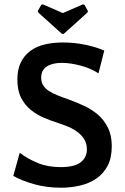

<svg xmlns="http://www.w3.org/2000/svg" viewBox="-20 -863 582 895"><path d="M172 -501Q172 -480 181.5 -465Q191 -450 208 -439Q225 -428 248.5 -418.5Q272 -409 301 -399Q337 -386 372.5 -369.5Q408 -353 436.5 -328.5Q465 -304 483 -268Q501 -232 501 -181Q501 -127 481.5 -90Q462 -53 429 -30.5Q396 -8 353 2Q310 12 264 12Q198 12 140.5 -4Q83 -20 42 -43L72 -151Q110 -122 156.5 -103Q203 -84 263 -84Q327 -84 356 -106.5Q385 -129 385 -167Q385 -196 371 -216.5Q357 -237 336 -251.5Q315 -266 291.5 -275Q268 -284 250 -290Q218 -300 185 -314Q152 -328 124 -350.5Q96 -373 78.5 -407Q61 -441 61 -492Q61 -540 77.5 -573Q94 -606 122.5 -626.5Q151 -647 189.5 -656Q228 -665 273 -665Q328 -665 379.5 -654Q431 -643 466 -627L439 -521Q421 -533 400 -542Q379 -551 356.5 -557Q334 -563 311.5 -566.5Q289 -570 269 -570Q224 -570 198 -553Q172 -536 172 -501ZM269 -705 159 -804 156 -811 172 -840 179 -843 273 -802 367 -843 374 -840 390 -811 387 -804 277 -705Z"/></svg>

Font: Quattrocento Sans
Style: Bold
Weight: 700
Designer: Pablo Impallari
Foundry: Pablo Impallari, Igino Marini, Brenda Gallo
Version: Version 2.000